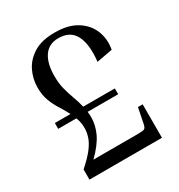

<svg xmlns="http://www.w3.org/2000/svg" viewBox="-165 -802 854 915"><g transform="rotate(-30 262.5 -345.0)"><path d="M435 -184H461V0H62V-56Q105 -94 127 -123Q149 -152 157 -177Q165 -202 165 -226Q165 -256 154 -284H54V-316H140Q126 -344 108.5 -371Q91 -398 79 -430Q67 -462 67 -503Q67 -550 87.5 -592.5Q108 -635 152 -662.5Q196 -690 268 -690Q343 -690 389.5 -660.5Q436 -631 454.5 -584Q473 -537 463 -483L376 -467Q386 -559 360.5 -608.5Q335 -658 270 -658Q218 -658 191 -619.5Q164 -581 164 -510Q164 -470 172.5 -437.5Q181 -405 192 -375.5Q203 -346 210 -316H384V-284H216Q217 -277 217.5 -269Q218 -261 218 -253Q218 -210 197.5 -166.5Q177 -123 126 -73H364Q399 -73 406.5 -77Q414 -81 418 -99Z"/></g></svg>

Font: Inria Serif
Style: Regular
Weight: 400
Designer: Black Foundry Team
Foundry: Black Foundry
Version: Version 1.000; ttfautohint (v1.8.3)